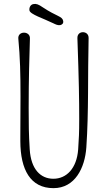

<svg xmlns="http://www.w3.org/2000/svg" viewBox="-20 -956 550 987"><path d="M84.5 -230C85 -84 136.2 11.2 254.9 11.2C366.2 11.2 416.5 -93.8 423.8 -197.8C436.5 -383.8 430.7 -565.9 435.5 -760.3C436 -780.8 420.9 -790.5 406.2 -790.5C391.6 -790.5 377.4 -780.8 377.9 -760.3C385.7 -542.5 387.2 -442.9 387.2 -345.2C387.2 -268.1 385.7 -251 381.8 -187.5C374.5 -90.3 321.8 -37.1 254.4 -37.1C188.5 -37.1 139.2 -85.9 132.8 -188C127.9 -267.6 127.4 -314.9 127.4 -400.9C127.4 -549.3 130.9 -662.6 133.8 -757.3C135.3 -777.8 119.1 -788.1 103.5 -788.1C87.4 -788.1 72.3 -777.8 74.2 -757.3C83.5 -658.7 85.4 -575.7 85.4 -459.5C85.4 -377.9 84.5 -332 84.5 -252.9C84.5 -245.6 84.5 -237.8 84.5 -230ZM199.7 -918.5C178.7 -933.1 166.5 -938 151.9 -935.1C136.7 -932.6 129.4 -917.5 131.3 -902.8C133.8 -882.3 204.6 -860.8 254.9 -835.9C263.7 -831.5 277.3 -824.7 289.1 -826.7C298.8 -828.6 307.6 -835.9 304.7 -848.6C300.3 -873 271.5 -870.6 199.7 -918.5Z"/></svg>

Font: Pompiere 
Style: Regular
Weight: 400
Designer: Karolina Lach
Foundry: Sorkin Type Co.
Version: Version 1.001